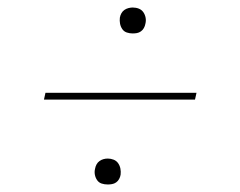

<svg xmlns="http://www.w3.org/2000/svg" viewBox="-20 -596 640 511"><path d="M333 -507Q325 -507 317.5 -509.5Q310 -512 305.5 -518.5Q301 -525 299.5 -533Q298 -541 299 -549Q300 -555 303 -560.5Q306 -566 311 -569.5Q316 -573 322 -574.5Q328 -576 333 -576Q342 -576 349.5 -573Q357 -570 361.5 -563.5Q366 -557 367.5 -549Q369 -541 367 -533Q366 -527 363 -521.5Q360 -516 355 -512.5Q350 -509 344.5 -508Q339 -507 333 -507ZM97 -331 101 -349H503L499 -331ZM267 -105Q258 -105 250.5 -107.5Q243 -110 238.5 -116.5Q234 -123 232.5 -131Q231 -139 233 -147Q234 -153 237 -158.5Q240 -164 245 -167.5Q250 -171 255.5 -172.5Q261 -174 267 -174Q275 -174 282.5 -171Q290 -168 294.5 -161.5Q299 -155 300.5 -147Q302 -139 301 -131Q300 -125 297 -119.5Q294 -114 289 -110.5Q284 -107 278 -106Q272 -105 267 -105Z"/></svg>

Font: Iosevka Curly Thin Extended
Style: Italic
Weight: 100
Width: 7
Italic angle: -9°
Monospace: yes
Designer: Belleve Invis
Foundry: Belleve Invis
Version: Version 11.1.0; ttfautohint (v1.8.3)